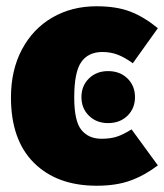

<svg xmlns="http://www.w3.org/2000/svg" viewBox="-20 -574 524 613"><path d="M484 -484 404 -372Q378 -391 355.5 -399.5Q333 -408 307 -408Q262 -408 239.5 -376Q217 -344 217 -263Q217 -187 240 -159Q263 -131 304 -131Q332 -131 352.5 -137.5Q373 -144 400 -161L484 -46Q442 -14 396.5 2.5Q351 19 289 19Q162 19 88.5 -54Q15 -127 15 -263Q15 -350 50 -416Q85 -482 147 -518Q209 -554 288 -554Q352 -554 396 -537Q440 -520 484 -484ZM411 -264Q411 -228 387 -204.5Q363 -181 325 -181Q288 -181 264 -204.5Q240 -228 240 -264Q240 -300 264 -323.5Q288 -347 325 -347Q363 -347 387 -323.5Q411 -300 411 -264Z"/></svg>

Font: Fira Sans Condensed Black
Style: Regular
Weight: 900
Width: 3
Designer: Carrois Corporate & Edenspiekermann AG
Foundry: Carrois Corporate GbR & Edenspiekermann AG
Version: Version 4.203